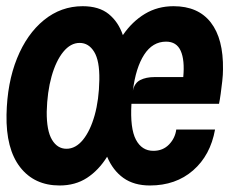

<svg xmlns="http://www.w3.org/2000/svg" viewBox="-55 -576 721 604"><path d="M132.5 7.5Q53 7.5 8.2 -50.2Q-36.5 -108 -34.5 -215Q-32.5 -315.5 -1.5 -392.2Q29.5 -469 83.2 -512.8Q137 -556.5 205 -556.5Q256.5 -556.5 287 -531.8Q317.5 -507 331.5 -465.5Q361 -508.5 401 -532.5Q441 -556.5 491 -556.5Q568.5 -556.5 608.2 -505.2Q648 -454 646.5 -357.5Q646.5 -341.5 644.2 -320.8Q642 -300 639.2 -280.5Q636.5 -261 634 -249.5H358.5Q354 -172 372.5 -136.8Q391 -101.5 427.5 -101.5Q457.5 -101.5 476.8 -121.5Q496 -141.5 499.5 -168.5H621.5Q607 -87.5 552.5 -40Q498 7.5 416.5 7.5Q366.5 7.5 333.2 -16.2Q300 -40 282 -83Q255.5 -40.5 218.8 -16.5Q182 7.5 132.5 7.5ZM154 -108Q183 -108 206 -136.2Q229 -164.5 242.8 -213.5Q256.5 -262.5 257.5 -325Q258.5 -385 241.2 -413Q224 -441 195.5 -441Q167 -441 144 -412.8Q121 -384.5 107.2 -335.5Q93.5 -286.5 92 -224.5Q91.5 -165 108.5 -136.5Q125.5 -108 154 -108ZM363 -290.5Q368 -315 386.2 -324.2Q404.5 -333.5 430.5 -333.5H521.5Q526.5 -387 513.5 -416Q500.5 -445 467.5 -445Q425 -445 398.5 -404Q372 -363 363 -290.5Z"/></svg>

Font: Spline Sans Mono SemiBold
Style: Italic
Weight: 600
Italic angle: -4°
Monospace: yes
Version: Version 1.004